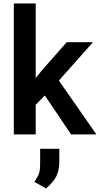

<svg xmlns="http://www.w3.org/2000/svg" viewBox="-20 -770 572 1100"><path d="M184.6 0H59.1V-750H184.6ZM284.2 -271 157.2 -142.1 122.1 -244.1 218.3 -364.7 362.3 -528.3H512.7ZM221.7 -245.6 302.2 -330.1 532.2 0H387.2ZM319.8 153.8Q319.8 205.6 302.7 240Q285.6 274.4 243.7 309.6L177.2 272Q187 255.9 193.6 244.9Q200.2 233.9 203.6 223.6Q207 213.4 208.5 198.5Q210 183.6 210 159.2V82.5H319.8Z"/></svg>

Font: Heebo SemiBold
Style: Regular
Weight: 600
Designer: Oded Ezer
Foundry: Ezer Type House
Version: Version 3.100